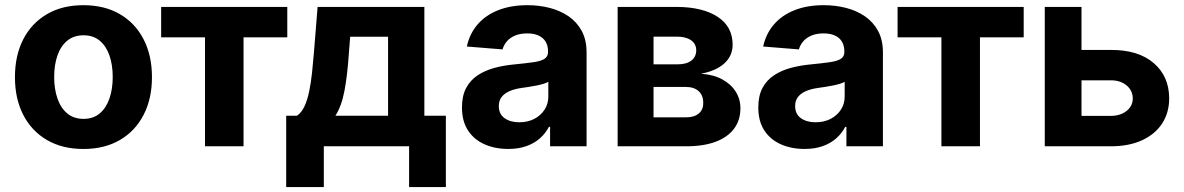

<svg xmlns="http://www.w3.org/2000/svg" viewBox="-20 -573 4638 752"><path d="M306.6 10.5Q223.8 10.5 163.6 -24.8Q103.4 -60.1 70.9 -123.4Q38.5 -186.7 38.5 -270.7Q38.5 -355.3 70.9 -418.7Q103.4 -482.1 163.6 -517.4Q223.8 -552.7 306.6 -552.7Q389.6 -552.7 449.9 -517.4Q510.1 -482.1 542.6 -418.7Q575.2 -355.3 575.2 -270.7Q575.2 -186.7 542.6 -123.4Q510.1 -60.1 449.9 -24.8Q389.6 10.5 306.6 10.5ZM307.2 -107.4Q345.1 -107.4 370.4 -128.6Q395.7 -149.8 408.6 -187Q421.5 -224.1 421.5 -271.3Q421.5 -319.1 408.6 -356Q395.7 -392.8 370.4 -413.8Q345.1 -434.8 307.2 -434.8Q269.2 -434.8 243.6 -413.8Q218 -392.8 205.1 -356Q192.2 -319.1 192.2 -271.3Q192.2 -224.1 205.1 -187Q218 -149.8 243.6 -128.6Q269.2 -107.4 307.2 -107.4Z M782.9 0V-426.8H611.2V-545.9H1105.2V-426.8H933.9V0Z M1100.9 159.8V-119.7H1142.9Q1160.6 -131.2 1172.2 -155.9Q1183.8 -180.6 1190.8 -214.5Q1197.9 -248.4 1202.1 -287.6Q1206.3 -326.8 1209.5 -366.6L1223.9 -545.9H1642.1V-119.7H1726.3V159.8H1582.3V0H1248.3V159.8ZM1293.7 -119.7H1499.9V-429.1H1351.5L1346.6 -366.6Q1340.8 -279.4 1329.4 -218.7Q1318.1 -157.9 1293.7 -119.7Z M1970.6 10.4Q1918.6 10.4 1877.4 -8Q1836.2 -26.3 1812.8 -62.4Q1789.4 -98.5 1789.4 -152.3Q1789.4 -198 1805.9 -228.7Q1822.4 -259.4 1851.2 -278.3Q1880 -297.2 1916.7 -307.1Q1953.5 -317 1994.2 -320.7Q2041.7 -325.3 2070.8 -329.6Q2099.8 -333.9 2113.1 -342.9Q2126.5 -352 2126.5 -369.3V-371.7Q2126.5 -394.2 2116.9 -410Q2107.3 -425.7 2089.2 -433.9Q2071.1 -442.2 2045.4 -442.2Q2018.3 -442.2 1998.4 -434.1Q1978.5 -426 1966 -411.9Q1953.5 -397.8 1948.3 -379.5L1808.5 -390.8Q1819.1 -440.6 1850.3 -477Q1881.5 -513.3 1931.1 -533Q1980.7 -552.7 2046 -552.7Q2091.4 -552.7 2132.9 -542.1Q2174.4 -531.4 2207 -509.1Q2239.6 -486.7 2258.5 -451.7Q2277.4 -416.7 2277.4 -368.2V0H2134.5V-76H2129.8Q2116.5 -50.5 2094.6 -31.1Q2072.7 -11.7 2041.9 -0.7Q2011.1 10.4 1970.6 10.4ZM2013.8 -94.1Q2047.2 -94.1 2072.8 -107.5Q2098.4 -120.9 2113 -143.7Q2127.6 -166.5 2127.6 -194.9V-252.7Q2120.8 -248.4 2108.3 -244.6Q2095.8 -240.8 2080.4 -237.8Q2065 -234.8 2050 -232.5Q2034.9 -230.3 2022.6 -228.5Q1995.7 -224.7 1975.7 -216.1Q1955.8 -207.4 1944.7 -193.1Q1933.7 -178.8 1933.7 -157.4Q1933.7 -126.3 1956.2 -110.2Q1978.7 -94.1 2013.8 -94.1Z M2399.1 0V-545.9H2631.2Q2732.2 -545.4 2790.8 -507.1Q2849.4 -468.8 2849.5 -398Q2849.4 -353.8 2816.5 -324.3Q2783.6 -294.8 2725.1 -284.2Q2773.9 -281 2808.5 -262.3Q2843.1 -243.6 2861.5 -214.2Q2880 -184.8 2880 -148.8Q2880 -102.4 2855 -68.9Q2830 -35.4 2782.7 -17.7Q2735.4 0 2667.1 0ZM2539.7 -113.5H2667.1Q2698.6 -113.3 2716.7 -128.4Q2734.8 -143.5 2734.3 -169.7Q2734.8 -198.7 2716.7 -215.6Q2698.6 -232.4 2667.1 -232.4H2539.7ZM2539.7 -321.1H2634.7Q2668.6 -321 2687.7 -335.7Q2706.8 -350.5 2706.9 -375.8Q2706.8 -401.1 2686.7 -415.3Q2666.5 -429.5 2631.2 -429.5H2539.7Z M3131.2 10.4Q3079.2 10.4 3038 -8Q2996.9 -26.3 2973.4 -62.4Q2950 -98.5 2950 -152.3Q2950 -198 2966.5 -228.7Q2983 -259.4 3011.8 -278.3Q3040.6 -297.2 3077.4 -307.1Q3114.2 -317 3154.9 -320.7Q3202.3 -325.3 3231.4 -329.6Q3260.4 -333.9 3273.8 -342.9Q3287.1 -352 3287.1 -369.3V-371.7Q3287.1 -394.2 3277.5 -410Q3268 -425.7 3249.9 -433.9Q3231.7 -442.2 3206.1 -442.2Q3178.9 -442.2 3159 -434.1Q3139.2 -426 3126.7 -411.9Q3114.2 -397.8 3109 -379.5L2969.1 -390.8Q2979.8 -440.6 3011 -477Q3042.2 -513.3 3091.7 -533Q3141.3 -552.7 3206.6 -552.7Q3252.1 -552.7 3293.6 -542.1Q3335.1 -531.4 3367.7 -509.1Q3400.3 -486.7 3419.2 -451.7Q3438.1 -416.7 3438.1 -368.2V0H3295.1V-76H3290.4Q3277.1 -50.5 3255.2 -31.1Q3233.3 -11.7 3202.5 -0.7Q3171.8 10.4 3131.2 10.4ZM3174.4 -94.1Q3207.8 -94.1 3233.4 -107.5Q3259.1 -120.9 3273.7 -143.7Q3288.3 -166.5 3288.3 -194.9V-252.7Q3281.4 -248.4 3268.9 -244.6Q3256.4 -240.8 3241.1 -237.8Q3225.7 -234.8 3210.6 -232.5Q3195.5 -230.3 3183.2 -228.5Q3156.3 -224.7 3136.4 -216.1Q3116.4 -207.4 3105.4 -193.1Q3094.3 -178.8 3094.3 -157.4Q3094.3 -126.3 3116.8 -110.2Q3139.4 -94.1 3174.4 -94.1Z M3667.2 0V-426.8H3495.5V-545.9H3989.5V-426.8H3818.2V0Z M4166.5 -377.5H4329.8Q4438.1 -378 4498.5 -326.1Q4559 -274.2 4559.3 -188.1Q4559.3 -131.9 4531.9 -89.6Q4504.5 -47.4 4453.2 -23.7Q4402 0 4329.8 0H4072V-545.9H4215.9V-119.1H4329.8Q4367.4 -119.1 4391.9 -138.1Q4416.4 -157 4416.7 -187.1Q4416.4 -218.8 4391.9 -238.9Q4367.4 -258.9 4329.8 -258.4H4166.5Z"/></svg>

Font: Inter
Style: Regular
Weight: 400
Designer: Rasmus Andersson
Foundry: rsms
Version: Version 4.000;git-8c9346024